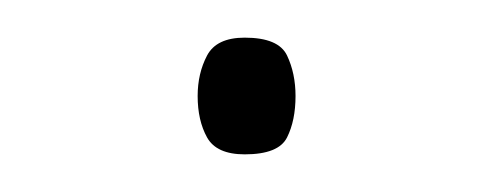

<svg xmlns="http://www.w3.org/2000/svg" viewBox="-20 -365 260 102"><path d="M85 -314Q85 -326 90 -335.5Q95 -345 110 -345Q128 -345 132.5 -335.5Q137 -326 137 -314Q137 -301 132.5 -292Q128 -283 110 -283Q95 -283 90 -292Q85 -301 85 -314Z"/></svg>

Font: Noto Sans Myanmar UI Thin
Style: Regular
Weight: 100
Designer: Monotype Design Team
Foundry: Monotype Imaging Inc.
Version: Version 2.103; ttfautohint (v1.8.4.7-5d5b)